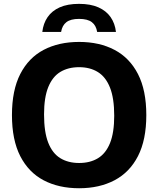

<svg xmlns="http://www.w3.org/2000/svg" viewBox="-20 -967 821 996"><path d="M390.5 9.5Q285 9.5 206.8 -31.5Q128.5 -72.5 85.2 -156.8Q42 -241 42 -370Q42 -499 85.2 -583.2Q128.5 -667.5 206.8 -708.5Q285 -749.5 390.5 -749.5Q496 -749.5 574.2 -708.2Q652.5 -667 695.8 -582.8Q739 -498.5 739 -370Q739 -241.5 695.8 -157.2Q652.5 -73 574 -31.8Q495.5 9.5 390.5 9.5ZM390.5 -121.5Q447.5 -121.5 488.2 -146.2Q529 -171 550.8 -225Q572.5 -279 572.5 -366.5Q572.5 -457.5 550.5 -512.8Q528.5 -568 487.8 -593.2Q447 -618.5 390.5 -618.5Q334 -618.5 293.2 -594Q252.5 -569.5 230.5 -515.5Q208.5 -461.5 208.5 -373.5Q208.5 -282 230.2 -226.8Q252 -171.5 292.8 -146.5Q333.5 -121.5 390.5 -121.5ZM199.5 -801.5Q204.5 -845.5 227 -878.2Q249.5 -911 290 -929Q330.5 -947 390 -947Q449.5 -947 490.2 -929Q531 -911 553.8 -878.2Q576.5 -845.5 581.5 -801.5H484Q478.5 -835 456.5 -852Q434.5 -869 390 -869Q346.5 -869 324.5 -852Q302.5 -835 297 -801.5Z"/></svg>

Font: Encode Sans SC
Style: Bold
Weight: 700
Version: Version 3.002